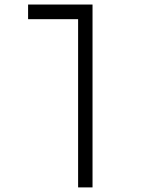

<svg xmlns="http://www.w3.org/2000/svg" viewBox="-20 -606 626 851"><path d="M390.1 224.6V-585.9H104.5V-521H326.2V224.6Z"/></svg>

Font: Cascadia Code Light
Style: Regular
Weight: 300
Monospace: yes
Designer: Aaron Bell
Foundry: Saja Typeworks
Version: Version 2404.023